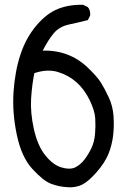

<svg xmlns="http://www.w3.org/2000/svg" viewBox="-20 -786 540 810"><path d="M266.6 3.9Q228.5 2 195.3 -10.7Q162.1 -23.4 116.2 -73.7Q70.3 -124 50.8 -217.8Q31.2 -311.5 37.1 -398.4Q43 -485.4 66.4 -556.2Q89.8 -627 133.8 -678.7Q177.7 -730.5 226.1 -749Q274.4 -767.6 331.1 -765.6L350.6 -755.9Q362.3 -742.2 360.4 -720.7L350.6 -701.2Q311.5 -691.4 271 -682.6Q230.5 -673.8 207 -646Q183.6 -618.2 160.2 -572.3Q214.8 -574.2 263.2 -556.2Q311.5 -538.1 351.1 -500Q390.6 -461.9 405.8 -437.5Q420.9 -413.1 438.5 -376Q456.1 -338.9 459 -295.4Q461.9 -252 457 -212.4Q452.1 -172.9 437.5 -136.7Q422.9 -100.6 388.7 -61Q354.5 -21.5 328.1 -7.8Q301.8 5.9 266.6 3.9ZM295.9 -79.1Q319.3 -90.8 335.9 -112.3Q352.5 -133.8 365.2 -160.2Q377.9 -186.5 380.9 -219.7Q383.8 -252.9 381.8 -286.1Q379.9 -319.3 357.9 -364.3Q335.9 -409.2 303.2 -438.5Q270.5 -467.8 225.6 -481.9Q180.7 -496.1 125 -477.5Q115.2 -430.7 111.3 -371.1Q107.4 -311.5 123 -241.2Q138.7 -170.9 170.9 -130.9Q203.1 -90.8 237.8 -80.1Q272.5 -69.3 295.9 -79.1Z"/></svg>

Font: NaikaiFont
Style: Regular
Weight: 400
Version: Version 1.67